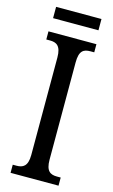

<svg xmlns="http://www.w3.org/2000/svg" viewBox="-128 -888 553 936"><g transform="rotate(15 148.5 -419.5)"><path d="M33 -782H262V-839H33ZM28 0H270V-41H251C218 -41 195 -53 195 -111V-602C195 -662 217 -673 251 -673H270V-714H28V-673H47C78 -673 103 -662 103 -602V-110C103 -52 78 -41 47 -41H28Z"/></g></svg>

Font: Noto Serif Sinhala ExtraCondensed
Style: Regular
Weight: 400
Width: 2
Designer: Jelle Bosma - Monotype Design Team
Foundry: Monotype Imaging Inc.
Version: Version 2.007